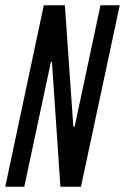

<svg xmlns="http://www.w3.org/2000/svg" viewBox="-22 -708 474 728"><path d="M-2 0 144 -688H224L256 -228H261L359 -688H432L285 0H207L175 -473H171L70 0Z"/></svg>

Font: Saira Ultra Condensed Medium
Style: Italic
Weight: 500
Width: 1
Italic angle: -12°
Designer: Hector Gatti with collaboration of the Omnibus-Type team
Foundry: Omnibus-Type
Version: Version 1.001; ttfautohint (v1.8)